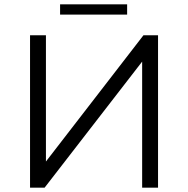

<svg xmlns="http://www.w3.org/2000/svg" viewBox="-20 -862 864 882"><path d="M118 -700H191V-120L639 -700H706V0H633V-579L185 0H118ZM256 -842H564V-795H256Z"/></svg>

Font: APTA Sans Regular
Style: Regular
Weight: 400
Version: Version 7.200